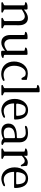

<svg xmlns="http://www.w3.org/2000/svg" viewBox="1390 -2144 758 3579"><g transform="rotate(90 1769.5 -354.0)"><path d="M508 -15Q508 0 488 0H332Q312 0 312 -15Q312 -24 321.5 -29Q331 -34 342 -38.5Q353 -43 362.5 -48.5Q372 -54 372 -63V-332Q372 -350 366.5 -369Q361 -388 350 -403Q339 -418 322.5 -427.5Q306 -437 285 -437Q259 -437 227.5 -422Q196 -407 157 -381V-64Q157 -54 166 -48.5Q175 -43 186 -38.5Q197 -34 206 -29Q215 -24 215 -15Q215 0 196 0H40Q20 0 20 -15Q20 -24 29 -29Q38 -34 49.5 -38.5Q61 -43 70 -48.5Q79 -54 79 -63V-420Q79 -431 70 -434.5Q61 -438 49.5 -439.5Q38 -441 29 -443Q20 -445 20 -454Q20 -461 28.5 -467.5Q37 -474 49.5 -478.5Q62 -483 75.5 -485.5Q89 -488 99 -488H137Q157 -488 157 -469V-420Q199 -455 237.5 -475Q276 -495 314 -495Q381 -495 415.5 -449.5Q450 -404 450 -332L449 -64Q449 -54 458 -48.5Q467 -43 478.5 -38.5Q490 -34 499 -29Q508 -24 508 -15Z M1061 -30Q1061 -22 1052 -15.5Q1043 -9 1030 -4.5Q1017 0 1004 2.5Q991 5 983 5L949 4Q925 4 925 -20V-68Q847 1 775 1Q705 1 668.5 -44.5Q632 -90 632 -166V-420Q632 -431 623 -434Q614 -437 602.5 -438Q591 -439 582 -441.5Q573 -444 573 -454Q573 -461 581.5 -467.5Q590 -474 603 -478.5Q616 -483 631.5 -485.5Q647 -488 661 -488H690Q710 -488 710 -469V-166Q710 -146 716 -126Q722 -106 734 -90.5Q746 -75 763.5 -65.5Q781 -56 804 -56Q853 -56 925 -107V-420Q925 -431 916 -434Q907 -437 895.5 -438Q884 -439 875 -441.5Q866 -444 866 -454Q866 -468 894.5 -478Q923 -488 983 -488Q1002 -488 1002 -469V-63Q1002 -52 1011 -48.5Q1020 -45 1031.5 -43.5Q1043 -42 1052 -40Q1061 -38 1061 -30Z M1488 -46Q1488 -35 1474 -26Q1460 -17 1440 -10.5Q1420 -4 1397.5 -0.5Q1375 3 1359 3Q1305 3 1262 -14.5Q1219 -32 1188.5 -64Q1158 -96 1142 -140Q1126 -184 1126 -237Q1126 -288 1141.5 -334.5Q1157 -381 1185.5 -416.5Q1214 -452 1255.5 -472.5Q1297 -493 1350 -493Q1393 -493 1468 -473V-395Q1468 -374 1449 -374Q1439 -374 1432.5 -383Q1426 -392 1419.5 -404Q1413 -416 1406.5 -427.5Q1400 -439 1390 -444Q1378 -450 1366 -452Q1354 -454 1343 -454Q1315 -454 1290 -438Q1265 -422 1246 -393Q1227 -364 1216 -324.5Q1205 -285 1205 -237Q1205 -193 1217.5 -157Q1230 -121 1252.5 -95Q1275 -69 1306 -55Q1337 -41 1375 -41Q1415 -41 1468 -59Q1488 -59 1488 -46Z M1758 -15Q1758 0 1739 0H1583Q1563 0 1563 -15Q1563 -24 1572 -29Q1581 -34 1592.5 -38Q1604 -42 1613 -47.5Q1622 -53 1622 -63V-645Q1622 -656 1613 -659Q1604 -662 1592.5 -663.5Q1581 -665 1572 -667.5Q1563 -670 1563 -679Q1563 -686 1572 -692.5Q1581 -699 1593.5 -703.5Q1606 -708 1619 -710.5Q1632 -713 1641 -713H1680Q1700 -713 1700 -693V-63Q1700 -53 1709 -47.5Q1718 -42 1729 -38Q1740 -34 1749 -29Q1758 -24 1758 -15Z M2208 -252Q2208 -237 2192 -237H1907Q1907 -195 1916.5 -159.5Q1926 -124 1944.5 -98.5Q1963 -73 1989.5 -58.5Q2016 -44 2049 -44Q2095 -44 2155 -69Q2175 -69 2175 -56Q2175 -44 2158.5 -33.5Q2142 -23 2119.5 -15.5Q2097 -8 2074 -3.5Q2051 1 2039 1Q1991 1 1951 -17.5Q1911 -36 1882.5 -69.5Q1854 -103 1838.5 -149Q1823 -195 1823 -249Q1823 -302 1838.5 -347.5Q1854 -393 1881.5 -426.5Q1909 -460 1947.5 -479Q1986 -498 2032 -498Q2120 -498 2164 -434Q2208 -370 2208 -252ZM2139 -296Q2134 -380 2107.5 -417Q2081 -454 2022 -454Q1969 -454 1944 -411.5Q1919 -369 1911 -296Q1911 -276 1930 -276H2120Q2141 -276 2139 -296Z M2682 -17Q2680 0 2652 0Q2594 0 2564 -34Q2497 0 2430 0Q2358 0 2320.5 -36.5Q2283 -73 2283 -133Q2283 -174 2300 -203.5Q2317 -233 2348.5 -251.5Q2380 -270 2423.5 -279Q2467 -288 2520 -288H2536Q2555 -288 2555 -308V-343Q2555 -397 2530 -425.5Q2505 -454 2457 -454Q2427 -454 2399 -450.5Q2371 -447 2345 -439Q2325 -441 2325 -454Q2325 -468 2345 -477Q2382 -496 2457 -496Q2548 -496 2590.5 -454Q2633 -412 2633 -334V-67Q2633 -54 2640.5 -48Q2648 -42 2657.5 -38Q2667 -34 2674.5 -30Q2682 -26 2682 -17ZM2555 -235Q2555 -254 2536 -254Q2437 -250 2396.5 -220.5Q2356 -191 2356 -136Q2356 -119 2361 -102.5Q2366 -86 2378 -73Q2390 -60 2409.5 -52Q2429 -44 2458 -44Q2501 -44 2535 -54Q2555 -59 2555 -78Z M3080 -376Q3080 -368 3075.5 -365Q3071 -362 3065 -362Q3057 -361 3053.5 -369.5Q3050 -378 3041 -391L3020 -420Q3001 -436 2979 -436Q2957 -436 2933.5 -421.5Q2910 -407 2884 -381V-64Q2884 -54 2893 -48.5Q2902 -43 2913 -38.5Q2924 -34 2933 -29Q2942 -24 2942 -15Q2942 0 2923 0H2767Q2747 0 2747 -15Q2747 -24 2756 -29Q2765 -34 2776.5 -38.5Q2788 -43 2797 -48.5Q2806 -54 2806 -63V-420Q2806 -431 2797 -434.5Q2788 -438 2776.5 -439.5Q2765 -441 2756 -443Q2747 -445 2747 -454Q2747 -461 2755.5 -467.5Q2764 -474 2776.5 -478.5Q2789 -483 2802.5 -485.5Q2816 -488 2826 -488H2864Q2884 -488 2884 -469V-420Q2912 -455 2943 -474Q2974 -493 3009 -493Q3030 -493 3069 -479L3079 -381Q3079 -379 3079.5 -378Q3080 -377 3080 -376Z M3484 -252Q3484 -237 3468 -237H3183Q3183 -195 3192.5 -159.5Q3202 -124 3220.5 -98.5Q3239 -73 3265.5 -58.5Q3292 -44 3325 -44Q3371 -44 3431 -69Q3451 -69 3451 -56Q3451 -44 3434.5 -33.5Q3418 -23 3395.5 -15.5Q3373 -8 3350 -3.5Q3327 1 3315 1Q3267 1 3227 -17.5Q3187 -36 3158.5 -69.5Q3130 -103 3114.5 -149Q3099 -195 3099 -249Q3099 -302 3114.5 -347.5Q3130 -393 3157.5 -426.5Q3185 -460 3223.5 -479Q3262 -498 3308 -498Q3396 -498 3440 -434Q3484 -370 3484 -252ZM3415 -296Q3410 -380 3383.5 -417Q3357 -454 3298 -454Q3245 -454 3220 -411.5Q3195 -369 3187 -296Q3187 -276 3206 -276H3396Q3417 -276 3415 -296Z"/></g></svg>

Font: Jura
Style: Regular
Weight: 400
Designer: Ed Merritt
Foundry: Ten by Twenty
Version: Version 1.007